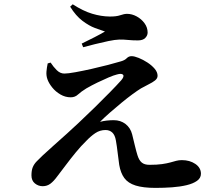

<svg xmlns="http://www.w3.org/2000/svg" viewBox="-20 -849 1040 907"><path d="M219.1 -553.4Q232.3 -533 248.3 -517.3Q264.4 -501.5 284 -501.5Q300.9 -501.5 335.7 -507.8Q370.4 -514.1 411.2 -523.2Q452.1 -532.4 489.8 -542.2Q527.6 -552.1 551.5 -559.3Q569.3 -564.3 578.7 -574Q588.1 -583.7 601.7 -583.7Q614.6 -583.7 635.3 -575.4Q655.9 -567.1 676.3 -553.8Q696.7 -540.6 710.6 -524.3Q724.4 -508 724.4 -491Q724.4 -478.6 712.3 -468.9Q700.1 -459.3 682.1 -450.6Q664.1 -441.8 646.1 -431.5Q629.6 -421.4 605.2 -403.5Q580.8 -385.6 553.5 -363.1Q526.2 -340.6 499.7 -317.4Q473.1 -294.1 452.4 -273.4Q466.7 -277.4 484.1 -279.4Q501.6 -281.3 517 -281.3Q549.7 -281.3 573 -263.2Q596.4 -245 604.2 -214.4Q610.3 -189.6 617.3 -160.6Q624.3 -131.6 629.4 -115.7Q636.8 -91.6 649.8 -81Q662.7 -70.4 686.2 -70.4Q722 -70.4 745.4 -73.8Q768.8 -77.2 784.3 -81.5Q799.9 -85.9 812.4 -89.3Q824.9 -92.6 839.3 -92.6Q876.3 -92.6 902.7 -74.7Q929.2 -56.7 929.2 -28.2Q929.2 -7.9 910.8 5.2Q892.5 18.3 861.7 25.7Q830.9 33.1 792.5 35.9Q754.1 38.6 714.8 38.6Q656.2 38.6 620.6 27.4Q584.9 16.2 567.2 -8Q549.6 -32.2 543.2 -70.3Q539 -99.6 535.6 -128.9Q532.3 -158.2 527.5 -185.2Q523.2 -210.9 510.5 -222.9Q497.7 -234.8 478.5 -234.8Q452.1 -234.8 430.2 -220.1Q408.3 -205.3 387.5 -183.4Q362.9 -159.5 338.1 -129.2Q313.2 -98.9 291 -69.2Q268.7 -39.6 250.6 -16Q234.4 6.3 218.5 18.5Q202.6 30.6 181.7 30.6Q161 30.6 144.8 17.4Q128.6 4.2 128.6 -20.4Q128.6 -44.1 134.8 -59.2Q141.1 -74.2 153.1 -86.5Q165 -98.7 181.4 -114.4Q202.4 -133.9 233.5 -161.7Q264.7 -189.5 296.7 -218.2Q328.8 -246.9 352.1 -269.3Q389.6 -304.4 428.5 -342.5Q467.3 -380.6 500.5 -414.5Q533.6 -448.4 552.7 -469.8Q568 -487.8 561.4 -495.7Q554.9 -503.6 532.6 -497.2Q517.9 -493.7 492.9 -483.1Q468 -472.4 440.1 -459Q412.2 -445.5 387.7 -431.3Q362.4 -415.6 348.4 -402.5Q334.4 -389.3 314.1 -389.3Q288.5 -389.3 265.6 -402.6Q242.6 -415.9 226.6 -435.9Q210.6 -455.9 204.1 -474.4Q197.9 -492 199.5 -510.9Q201.1 -529.9 205.3 -549.4ZM311.4 -817.4 323.5 -828.7Q373.2 -796.7 415.5 -784.1Q457.7 -771.4 498.1 -770.9Q529.7 -770.6 548.2 -777.1Q566.6 -783.6 580.1 -783.6Q603.1 -783.6 625.4 -771.6Q647.8 -759.5 662.6 -739.4Q677.4 -719.2 677.4 -695.1Q677.4 -681.3 666.2 -669.7Q654.9 -658.1 631.4 -658.1Q606.1 -658.1 584.2 -660.3Q562.4 -662.6 543.6 -662.1Q523.5 -661.5 492 -655Q460.5 -648.4 428.1 -640.3Q395.7 -632.2 372.8 -625.9L366 -643.1Q396.7 -657.8 425.9 -672.9Q455.1 -687.9 475.9 -700.1Q457 -706.1 428.7 -716.7Q400.5 -727.2 369.4 -750.7Q338.3 -774.1 311.4 -817.4Z"/></svg>

Font: Noto Serif SC
Style: Regular
Weight: 200
Designer: Ryoko NISHIZUKA 西塚涼子 (kana & ideographs); Frank Grießhammer (Latin, Greek & Cyrillic); Wenlong ZHANG 张文龙 (bopomofo); San
Foundry: Adobe
Version: Version 2.001;hotconv 1.1.0;makeotfexe 2.6.0